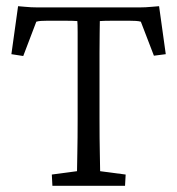

<svg xmlns="http://www.w3.org/2000/svg" viewBox="-20 -597 569 617"><path d="M491.2 -577.1 512.7 -422.9 474.6 -418 432.6 -527.3Q425.8 -529.3 416 -529.8Q406.2 -530.3 398.4 -530.3H363.3Q353.5 -530.3 335 -530.3Q316.4 -530.3 300.8 -529.3Q300.8 -521.5 300.3 -493.2Q299.8 -464.8 299.8 -427.7Q299.8 -390.6 299.8 -357.4V-214.8Q299.8 -150.4 300.8 -104.5Q301.8 -58.6 301.8 -46.9L383.8 -36.1L381.8 0H148.4L146.5 -36.1L227.5 -46.9Q227.5 -58.6 228.5 -104.5Q229.5 -150.4 229.5 -214.8V-357.4Q229.5 -390.6 229.5 -427.7Q229.5 -464.8 229.5 -493.2Q229.5 -521.5 228.5 -529.3Q213.9 -530.3 195.8 -530.3Q177.7 -530.3 167 -530.3H128.9Q121.1 -530.3 112.3 -529.8Q103.5 -529.3 96.7 -527.3L54.7 -417L16.6 -422.9L38.1 -577.1Q49.8 -576.2 60.1 -575.2Q70.3 -574.2 80.1 -573.7Q89.8 -573.2 99.6 -573.2Q109.4 -573.2 120.1 -573.2H408.2Q419.9 -573.2 429.2 -573.2Q438.5 -573.2 448.2 -573.7Q458 -574.2 468.3 -575.2Q478.5 -576.2 491.2 -577.1Z"/></svg>

Font: Crimson Pro Light
Style: Regular
Weight: 300
Designer: Jacques Le Bailly
Foundry: Baron von Fonthausen
Version: Version 1.003